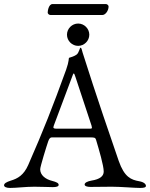

<svg xmlns="http://www.w3.org/2000/svg" viewBox="-22 -921 739 946"><path d="M237 -901C218 -901 213 -868 213 -859C213 -853 220 -847 227 -847H482C498 -847 513 -869 513 -889C513 -895 506 -901 500 -901ZM363 -805C333 -805 308 -780 308 -750C308 -720 333 -695 363 -695C393 -695 418 -720 418 -750C418 -780 393 -805 363 -805ZM333 -542C337 -553 339 -559 341 -559C344 -559 346 -553 350 -541L429 -302C430 -298 431 -294 431 -292C431 -287 427 -287 417 -287H262C249 -287 241 -287 241 -294C241 -296 242 -299 243 -302ZM668 5C685 5 697 3 697 -5C697 -14 687 -24 664 -28C624 -35 591 -48 563 -128C530 -223 449 -459 385 -662C382 -671 380 -686 375 -686C370 -686 368 -660 354 -651C342 -643 330 -640 318 -636C316 -635 319 -620 304 -578C237 -393 192 -279 117 -108C95 -58 65 -41 31 -31C9 -24 -2 -17 -2 -8C-2 0 10 5 27 5C60 5 103 -1 147 -1C184 -1 220 1 238 1C255 1 267 -2 267 -10C267 -19 257 -24 234 -30C202 -38 176 -58 176 -87C176 -100 207 -200 216 -226C221 -240 227 -244 233 -244H424C442 -244 448 -243 451 -233C466 -183 489 -105 489 -76C489 -54 472 -38 428 -31C410 -28 395 -21 395 -12C395 -4 407 0 424 0C448 0 490 -1 529 -1C574 -1 640 5 668 5Z"/></svg>

Font: EB Garamond 12
Style: Regular
Weight: 400
Version: Version 0.016+